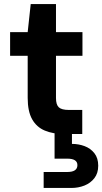

<svg xmlns="http://www.w3.org/2000/svg" viewBox="-20 -663 506 950"><path d="M296 0Q242 0 201.5 -17Q161 -34 139 -73Q117 -112 117 -179V-387H30V-504H117L132 -643H257V-504H388V-387H257V-178Q257 -145 271 -132Q285 -119 321 -119H387V0ZM196 267V188H313Q363 188 363 154Q363 122 313 122H250V-4H336V49Q369 49 398.5 60Q428 71 447 95Q466 119 466 157Q466 194 447 218.5Q428 243 398 255Q368 267 333 267Z"/></svg>

Font: DM Sans ExtraBold
Style: Regular
Weight: 800
Designer: Colophon Foundry, Jonny Pinhorn
Foundry: Colophon Foundry
Version: Version 4.004; ttfautohint (v1.8.4.7-5d5b)